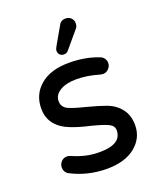

<svg xmlns="http://www.w3.org/2000/svg" viewBox="-134 -790 737 885"><g transform="rotate(-20 234.5 -347.5)"><path d="M59.6 -33.2Q43 -44.9 43 -66.4Q43 -82 54.2 -94.2Q65.4 -106.4 82 -106.4Q91.8 -106.4 99.6 -102.5Q132.8 -87.9 164.1 -80.6Q195.3 -73.2 232.4 -73.2Q339.8 -73.2 339.8 -141.6Q339.8 -163.1 316.4 -174.8Q292 -186.5 234.4 -201.2Q177.7 -213.9 139.6 -229.5Q97.7 -245.1 72.3 -276.4Q46.9 -307.6 46.9 -353.5Q46.9 -422.9 97.7 -465.8Q148.4 -508.8 238.3 -508.8Q316.4 -508.8 379.9 -484.4Q393.6 -480.5 401.4 -469.7Q409.2 -459 409.2 -446.3Q409.2 -430.7 397.5 -418.5Q385.7 -406.2 369.1 -406.2L356.4 -408.2Q297.9 -425.8 245.1 -425.8Q194.3 -425.8 164.1 -407.2Q133.8 -388.7 133.8 -358.4Q133.8 -330.1 160.2 -316.4Q188.5 -303.7 245.1 -290Q297.9 -276.4 338.9 -261.7Q378.9 -246.1 403.3 -214.4Q427.7 -182.6 427.7 -134.8Q427.7 -71.3 377 -30.3Q326.2 10.7 238.3 10.7Q141.6 10.7 59.6 -33.2ZM204.1 -580.1Q204.1 -587.9 210.9 -599.6L260.7 -686.5Q270.5 -706.1 293.9 -706.1Q309.6 -706.1 320.3 -695.8Q331.1 -685.5 331.1 -668.9Q331.1 -653.3 321.3 -643.6L253.9 -563.5Q245.1 -552.7 231.4 -552.7Q219.7 -552.7 211.9 -560.1Q204.1 -567.4 204.1 -580.1Z"/></g></svg>

Font: jf-openhuninn-2.1
Style: Regular
Weight: 400
Designer: [Kosugi Maru]
Designed by MOTOYA      

[Varela Round]
Joe Prince (Latin component); Avraham Cornfeld (Hebrew component)
Foundry: justfont Co., Ltd.
Version: 2.1